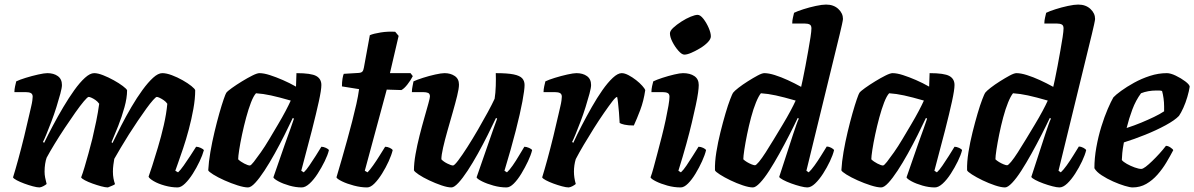

<svg xmlns="http://www.w3.org/2000/svg" viewBox="-20 -820 5225 840"><path d="M153 0Q142 0 123.5 -5Q105 -10 86 -17Q67 -24 53 -31.5Q39 -39 37 -44Q47 -76 60 -123.5Q73 -171 86 -224Q99 -277 109 -322Q113 -340 116.5 -354.5Q120 -369 121.5 -380.5Q123 -392 123 -397Q123 -408 115.5 -412.5Q108 -417 92 -417H43Q43 -429 46 -442.5Q49 -456 51 -464Q65 -471 92.5 -479.5Q120 -488 147 -494Q174 -500 187 -500Q215 -500 233 -487Q251 -474 251 -448Q251 -436 244 -410Q237 -384 227 -352Q217 -320 205 -288.5Q193 -257 183 -232.5Q173 -208 168 -199L173 -195Q190 -230 211.5 -270.5Q233 -311 257 -351.5Q281 -392 305 -425.5Q329 -459 351.5 -479.5Q374 -500 392 -500Q408 -500 431 -491Q454 -482 477.5 -469Q501 -456 517.5 -443.5Q534 -431 536 -425Q536 -392 524.5 -350.5Q513 -309 497 -268.5Q481 -228 468 -198L472 -194Q489 -229 510 -270Q531 -311 555 -352Q579 -393 603.5 -426.5Q628 -460 650 -480Q672 -500 690 -500Q708 -500 732 -491Q756 -482 779 -469Q802 -456 817.5 -443.5Q833 -431 834 -425Q834 -388 826 -343.5Q818 -299 806 -254Q794 -209 781 -170.5Q768 -132 758.5 -105.5Q749 -79 747 -73L759 -66Q769 -75 783.5 -95.5Q798 -116 813 -139Q828 -162 838 -178Q847 -178 858 -173Q869 -168 872 -163Q866 -141 853 -113.5Q840 -86 823.5 -60Q807 -34 789.5 -17Q772 0 757 0Q730 0 701 -8Q672 -16 652.5 -27.5Q633 -39 630 -47Q635 -60 646 -94.5Q657 -129 671 -175.5Q685 -222 696.5 -272Q708 -322 712 -366Q706 -375 696.5 -381.5Q687 -388 678.5 -392Q670 -396 666 -396Q662 -396 649.5 -382Q637 -368 620 -344.5Q603 -321 583 -291.5Q563 -262 544 -232Q525 -202 508.5 -174Q492 -146 480 -125Q478 -114 476 -99Q474 -84 474 -69Q474 -53 476.5 -39.5Q479 -26 483 -15Q482 -12 470.5 -7.5Q459 -3 452 0Q441 0 422.5 -5Q404 -10 384.5 -17Q365 -24 351 -31.5Q337 -39 335 -44Q342 -62 350 -89Q358 -116 367 -148.5Q376 -181 384 -213Q393 -251 401 -290Q409 -329 414 -366Q407 -376 397.5 -382.5Q388 -389 380 -392.5Q372 -396 368 -396Q363 -396 347 -377Q331 -358 309.5 -327.5Q288 -297 264 -261Q240 -225 219 -190.5Q198 -156 184 -130Q180 -119 177.5 -103Q175 -87 175 -69Q175 -56 177.5 -43Q180 -30 184 -15Q178 -10 169.5 -5.5Q161 -1 153 0Z M1065 0Q1048 0 1019.5 -9Q991 -18 962 -31Q933 -44 913 -56.5Q893 -69 891 -75Q893 -112 900.5 -155.5Q908 -199 918.5 -243Q929 -287 939.5 -324Q950 -361 958.5 -385.5Q967 -410 970 -414Q975 -421 994.5 -435Q1014 -449 1038.5 -464Q1063 -479 1084 -489.5Q1105 -500 1115 -500Q1134 -500 1160.5 -491.5Q1187 -483 1217 -470Q1247 -457 1275 -441L1277 -500Q1341 -500 1363.5 -487.5Q1386 -475 1386 -448Q1386 -427 1375 -376.5Q1364 -326 1344.5 -249.5Q1325 -173 1298 -73L1309 -66Q1320 -76 1333.5 -96Q1347 -116 1361.5 -138.5Q1376 -161 1386 -178Q1395 -178 1406 -173Q1417 -168 1419 -163Q1414 -142 1400.5 -114.5Q1387 -87 1370 -60.5Q1353 -34 1334.5 -17Q1316 0 1300 0Q1274 0 1246 -8Q1218 -16 1198.5 -26.5Q1179 -37 1176 -44L1226 -188Q1233 -207 1238.5 -223Q1244 -239 1251 -257.5Q1258 -276 1266 -301L1261 -304Q1245 -270 1224.5 -229Q1204 -188 1181.5 -147.5Q1159 -107 1137 -73.5Q1115 -40 1096.5 -20Q1078 0 1065 0ZM1073 -96Q1078 -96 1090.5 -112Q1103 -128 1121 -153.5Q1139 -179 1158 -211Q1177 -243 1196 -275Q1215 -307 1229.5 -334.5Q1244 -362 1252 -380Q1200 -395 1165.5 -402.5Q1131 -410 1100 -412Q1089 -400 1078 -371.5Q1067 -343 1057 -306Q1047 -269 1039 -231.5Q1031 -194 1026.5 -164.5Q1022 -135 1022 -123Q1032 -113 1048.5 -104.5Q1065 -96 1073 -96Z M1586 0Q1559 0 1528.5 -8Q1498 -16 1476.5 -26.5Q1455 -37 1452 -44Q1464 -84 1476 -126Q1488 -168 1499.5 -209.5Q1511 -251 1521 -290Q1531 -329 1539 -364.5Q1547 -400 1551 -430L1476 -442Q1476 -461 1478.5 -476Q1481 -491 1484 -497L1550 -501Q1561 -502 1565.5 -507Q1570 -512 1572 -524L1598 -666Q1614 -673 1645.5 -678Q1677 -683 1709 -681L1724 -663L1686 -500H1776L1786 -487Q1777 -469 1762.5 -450.5Q1748 -432 1736 -426L1672 -428L1576 -73L1588 -66Q1598 -76 1612.5 -96.5Q1627 -117 1641 -139.5Q1655 -162 1665 -178Q1675 -178 1685.5 -173Q1696 -168 1698 -163Q1693 -142 1680.5 -114.5Q1668 -87 1651.5 -60.5Q1635 -34 1618 -17Q1601 0 1586 0Z M1955 0Q1938 0 1911.5 -9Q1885 -18 1857.5 -31Q1830 -44 1811.5 -56.5Q1793 -69 1791 -75Q1791 -106 1798 -145.5Q1805 -185 1815.5 -226.5Q1826 -268 1836.5 -304.5Q1847 -341 1854 -366.5Q1861 -392 1861 -398Q1861 -410 1853 -413.5Q1845 -417 1831 -417H1782Q1782 -430 1785 -443.5Q1788 -457 1789 -464Q1804 -471 1830.5 -479.5Q1857 -488 1884 -494Q1911 -500 1925 -500Q1951 -500 1969.5 -487.5Q1988 -475 1988 -450Q1988 -433 1980 -400.5Q1972 -368 1960.5 -328Q1949 -288 1937.5 -247.5Q1926 -207 1918.5 -174Q1911 -141 1911 -123Q1920 -113 1937 -104.5Q1954 -96 1962 -96Q1968 -96 1985 -118.5Q2002 -141 2025 -177Q2048 -213 2071.5 -253.5Q2095 -294 2114.5 -330Q2134 -366 2144 -388Q2148 -413 2149 -444.5Q2150 -476 2149 -500Q2200 -500 2227 -494.5Q2254 -489 2264.5 -477.5Q2275 -466 2275 -448Q2275 -427 2265.5 -376Q2256 -325 2236.5 -248.5Q2217 -172 2187 -73L2198 -66Q2209 -76 2223 -96Q2237 -116 2250.5 -139Q2264 -162 2274 -178Q2283 -178 2294.5 -173Q2306 -168 2308 -163Q2303 -142 2290 -114.5Q2277 -87 2261 -60.5Q2245 -34 2228 -17Q2211 0 2196 0Q2168 0 2139 -8Q2110 -16 2089 -26.5Q2068 -37 2065 -44L2115 -188Q2127 -223 2138 -254Q2149 -285 2155 -301L2150 -304Q2134 -270 2113.5 -229Q2093 -188 2070.5 -147.5Q2048 -107 2026 -73.5Q2004 -40 1985.5 -20Q1967 0 1955 0Z M2468 0Q2457 0 2438.5 -5Q2420 -10 2401 -17Q2382 -24 2368 -31.5Q2354 -39 2352 -44Q2362 -76 2375 -123.5Q2388 -171 2401 -224Q2414 -277 2424 -322Q2428 -340 2431.5 -354.5Q2435 -369 2436.5 -380.5Q2438 -392 2438 -397Q2438 -408 2430.5 -412.5Q2423 -417 2407 -417H2358Q2358 -429 2361 -442.5Q2364 -456 2366 -464Q2380 -471 2407.5 -479.5Q2435 -488 2462 -494Q2489 -500 2502 -500Q2530 -500 2548 -487Q2566 -474 2566 -448Q2566 -436 2559 -410Q2552 -384 2542 -352Q2532 -320 2520 -288.5Q2508 -257 2498 -232.5Q2488 -208 2483 -199L2488 -195Q2504 -230 2525 -270.5Q2546 -311 2569 -351.5Q2592 -392 2615.5 -425.5Q2639 -459 2661 -479.5Q2683 -500 2700 -500Q2713 -500 2730 -491Q2747 -482 2763 -469.5Q2779 -457 2790 -444.5Q2801 -432 2803 -426Q2796 -378 2781 -338.5Q2766 -299 2753 -271Q2728 -271 2712.5 -274.5Q2697 -278 2691 -282Q2690 -305 2688 -328Q2686 -351 2684 -369.5Q2682 -388 2680 -396Q2674 -396 2659 -376.5Q2644 -357 2622.5 -326Q2601 -295 2578 -258.5Q2555 -222 2534 -186.5Q2513 -151 2499 -124Q2495 -111 2493 -97Q2491 -83 2491 -69Q2491 -56 2493 -42.5Q2495 -29 2499 -15Q2493 -10 2484.5 -5.5Q2476 -1 2468 0Z M2958 0Q2929 0 2900 -8Q2871 -16 2850 -26.5Q2829 -37 2826 -44Q2832 -59 2839.5 -87Q2847 -115 2856.5 -150.5Q2866 -186 2875.5 -223.5Q2885 -261 2892.5 -296Q2900 -331 2904.5 -357.5Q2909 -384 2909 -397Q2909 -409 2901 -413Q2893 -417 2879 -417H2830Q2830 -430 2833 -443.5Q2836 -457 2838 -464Q2852 -471 2878 -479.5Q2904 -488 2929.5 -494Q2955 -500 2968 -500Q2999 -500 3018 -487Q3037 -474 3037 -448Q3037 -436 3034 -414Q3031 -392 3024 -359.5Q3017 -327 3007 -284.5Q2997 -242 2982.5 -189.5Q2968 -137 2948 -73L2959 -66Q2970 -76 2983.5 -96Q2997 -116 3011.5 -139Q3026 -162 3036 -178Q3046 -178 3056.5 -173Q3067 -168 3069 -163Q3064 -142 3051.5 -114.5Q3039 -87 3023 -60.5Q3007 -34 2990 -17Q2973 0 2958 0ZM2974 -581Q2963 -581 2948 -598Q2933 -615 2922 -636.5Q2911 -658 2911 -674Q2911 -685 2925.5 -698.5Q2940 -712 2961 -725.5Q2982 -739 3001.5 -747Q3021 -755 3032 -755Q3044 -755 3057.5 -737.5Q3071 -720 3080.5 -698Q3090 -676 3090 -661Q3090 -649 3076.5 -635Q3063 -621 3043 -609Q3023 -597 3004.5 -589Q2986 -581 2974 -581Z M3274 0Q3257 0 3230 -9Q3203 -18 3176 -31Q3149 -44 3129.5 -56.5Q3110 -69 3108 -75Q3107 -111 3114 -154.5Q3121 -198 3132 -242Q3143 -286 3154 -323.5Q3165 -361 3174.5 -385.5Q3184 -410 3187 -414Q3193 -422 3211 -436Q3229 -450 3252 -464.5Q3275 -479 3294.5 -489.5Q3314 -500 3324 -500Q3343 -500 3370 -491.5Q3397 -483 3426.5 -469.5Q3456 -456 3485 -440Q3487 -449 3492.5 -474Q3498 -499 3504 -532Q3510 -565 3516 -598Q3522 -631 3526 -657.5Q3530 -684 3530 -696Q3530 -709 3522 -713Q3514 -717 3501 -717H3446Q3446 -730 3449 -742.5Q3452 -755 3454 -764Q3468 -771 3494.5 -779.5Q3521 -788 3549 -794Q3577 -800 3594 -800Q3627 -800 3647.5 -781Q3668 -762 3668 -737Q3668 -733 3663.5 -712Q3659 -691 3654 -671L3508 -73L3518 -66Q3529 -76 3543.5 -96Q3558 -116 3572.5 -139.5Q3587 -163 3597 -179Q3606 -179 3616.5 -173.5Q3627 -168 3629 -163Q3624 -142 3611 -114.5Q3598 -87 3581 -60.5Q3564 -34 3546 -17Q3528 0 3512 0Q3501 0 3481.5 -5Q3462 -10 3441.5 -17.5Q3421 -25 3406 -33Q3391 -41 3389 -46L3450 -233Q3458 -257 3464.5 -275.5Q3471 -294 3475 -301L3470 -304Q3454 -270 3433 -229Q3412 -188 3389.5 -147.5Q3367 -107 3345.5 -73.5Q3324 -40 3305 -20Q3286 0 3274 0ZM3283 -97Q3288 -97 3300.5 -112Q3313 -127 3330 -153.5Q3347 -180 3366 -211.5Q3385 -243 3404 -274.5Q3423 -306 3438 -334Q3453 -362 3461 -380Q3409 -395 3374.5 -402.5Q3340 -410 3309 -412Q3299 -400 3287.5 -372Q3276 -344 3266 -306.5Q3256 -269 3248.5 -232Q3241 -195 3236.5 -165.5Q3232 -136 3232 -123Q3238 -117 3248 -111Q3258 -105 3268 -101Q3278 -97 3283 -97Z M3835 0Q3818 0 3789.5 -9Q3761 -18 3732 -31Q3703 -44 3683 -56.5Q3663 -69 3661 -75Q3663 -112 3670.5 -155.5Q3678 -199 3688.5 -243Q3699 -287 3709.5 -324Q3720 -361 3728.5 -385.5Q3737 -410 3740 -414Q3745 -421 3764.5 -435Q3784 -449 3808.5 -464Q3833 -479 3854 -489.5Q3875 -500 3885 -500Q3904 -500 3930.5 -491.5Q3957 -483 3987 -470Q4017 -457 4045 -441L4047 -500Q4111 -500 4133.5 -487.5Q4156 -475 4156 -448Q4156 -427 4145 -376.5Q4134 -326 4114.5 -249.5Q4095 -173 4068 -73L4079 -66Q4090 -76 4103.5 -96Q4117 -116 4131.5 -138.5Q4146 -161 4156 -178Q4165 -178 4176 -173Q4187 -168 4189 -163Q4184 -142 4170.5 -114.5Q4157 -87 4140 -60.5Q4123 -34 4104.5 -17Q4086 0 4070 0Q4044 0 4016 -8Q3988 -16 3968.5 -26.5Q3949 -37 3946 -44L3996 -188Q4003 -207 4008.5 -223Q4014 -239 4021 -257.5Q4028 -276 4036 -301L4031 -304Q4015 -270 3994.5 -229Q3974 -188 3951.5 -147.5Q3929 -107 3907 -73.5Q3885 -40 3866.5 -20Q3848 0 3835 0ZM3843 -96Q3848 -96 3860.5 -112Q3873 -128 3891 -153.5Q3909 -179 3928 -211Q3947 -243 3966 -275Q3985 -307 3999.5 -334.5Q4014 -362 4022 -380Q3970 -395 3935.5 -402.5Q3901 -410 3870 -412Q3859 -400 3848 -371.5Q3837 -343 3827 -306Q3817 -269 3809 -231.5Q3801 -194 3796.5 -164.5Q3792 -135 3792 -123Q3802 -113 3818.5 -104.5Q3835 -96 3843 -96Z M4377 0Q4360 0 4333 -9Q4306 -18 4279 -31Q4252 -44 4232.5 -56.5Q4213 -69 4211 -75Q4210 -111 4217 -154.5Q4224 -198 4235 -242Q4246 -286 4257 -323.5Q4268 -361 4277.5 -385.5Q4287 -410 4290 -414Q4296 -422 4314 -436Q4332 -450 4355 -464.5Q4378 -479 4397.5 -489.5Q4417 -500 4427 -500Q4446 -500 4473 -491.5Q4500 -483 4529.5 -469.5Q4559 -456 4588 -440Q4590 -449 4595.5 -474Q4601 -499 4607 -532Q4613 -565 4619 -598Q4625 -631 4629 -657.5Q4633 -684 4633 -696Q4633 -709 4625 -713Q4617 -717 4604 -717H4549Q4549 -730 4552 -742.5Q4555 -755 4557 -764Q4571 -771 4597.5 -779.5Q4624 -788 4652 -794Q4680 -800 4697 -800Q4730 -800 4750.5 -781Q4771 -762 4771 -737Q4771 -733 4766.5 -712Q4762 -691 4757 -671L4611 -73L4621 -66Q4632 -76 4646.5 -96Q4661 -116 4675.5 -139.5Q4690 -163 4700 -179Q4709 -179 4719.5 -173.5Q4730 -168 4732 -163Q4727 -142 4714 -114.5Q4701 -87 4684 -60.5Q4667 -34 4649 -17Q4631 0 4615 0Q4604 0 4584.5 -5Q4565 -10 4544.5 -17.5Q4524 -25 4509 -33Q4494 -41 4492 -46L4553 -233Q4561 -257 4567.5 -275.5Q4574 -294 4578 -301L4573 -304Q4557 -270 4536 -229Q4515 -188 4492.5 -147.5Q4470 -107 4448.5 -73.5Q4427 -40 4408 -20Q4389 0 4377 0ZM4386 -97Q4391 -97 4403.5 -112Q4416 -127 4433 -153.5Q4450 -180 4469 -211.5Q4488 -243 4507 -274.5Q4526 -306 4541 -334Q4556 -362 4564 -380Q4512 -395 4477.5 -402.5Q4443 -410 4412 -412Q4402 -400 4390.5 -372Q4379 -344 4369 -306.5Q4359 -269 4351.5 -232Q4344 -195 4339.5 -165.5Q4335 -136 4335 -123Q4341 -117 4351 -111Q4361 -105 4371 -101Q4381 -97 4386 -97Z M4935 0Q4924 0 4900.5 -7Q4877 -14 4850 -26Q4823 -38 4800 -53Q4777 -68 4768 -84Q4768 -128 4776.5 -175.5Q4785 -223 4798.5 -266.5Q4812 -310 4826.5 -343.5Q4841 -377 4851 -394Q4861 -405 4885 -422.5Q4909 -440 4941.5 -458Q4974 -476 5011 -488Q5048 -500 5085 -500Q5101 -500 5124 -489Q5147 -478 5165.5 -464Q5184 -450 5185 -441Q5182 -421 5174.5 -395.5Q5167 -370 5157 -348Q5147 -326 5138 -313Q5120 -294 5079.5 -272Q5039 -250 4990.5 -230.5Q4942 -211 4897 -197Q4891 -164 4890 -150.5Q4889 -137 4888 -120Q4894 -112 4910 -103Q4926 -94 4944 -87.5Q4962 -81 4973 -81Q4980 -81 4992.5 -90.5Q5005 -100 5021 -115.5Q5037 -131 5052.5 -148Q5068 -165 5081 -182Q5090 -182 5100.5 -175Q5111 -168 5113 -163Q5100 -138 5083 -109.5Q5066 -81 5044 -56Q5022 -31 4995 -15.5Q4968 0 4935 0ZM4909 -260Q4943 -271 4973 -283.5Q5003 -296 5029 -308.5Q5055 -321 5073 -333Q5073 -338 5073 -343.5Q5073 -349 5073 -354Q5073 -372 5070.5 -390Q5068 -408 5064 -422Q5057 -424 5051 -424Q5045 -424 5038 -424Q5021 -424 5004 -421Q4987 -418 4972 -412Q4949 -381 4934 -341Q4919 -301 4909 -260Z"/></svg>

Font: Texturina Medium 12pt ExtraBold
Style: Italic
Weight: 800
Italic angle: -11°
Version: Version 1.002